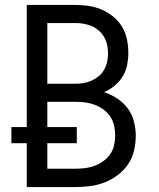

<svg xmlns="http://www.w3.org/2000/svg" viewBox="-20 -755 640 775"><path d="M285 0H88V-177H26V-242H88V-735H285Q312 -735 339 -731Q366 -727 391 -716Q416 -705 437.5 -687.5Q459 -670 473 -646.5Q487 -623 492.5 -596Q498 -569 498 -541Q498 -517 493 -492Q488 -467 475 -446Q462 -425 442.5 -409Q423 -393 400 -383Q428 -374 453 -357.5Q478 -341 495.5 -317.5Q513 -294 520.5 -265Q528 -236 528 -207Q528 -177 521 -147Q514 -117 497 -92Q480 -67 455.5 -48.5Q431 -30 403 -19Q375 -8 345 -4Q315 0 285 0ZM171 -417H285Q302 -417 318.5 -420Q335 -423 350.5 -430Q366 -437 379 -448Q392 -459 400.5 -474Q409 -489 412.5 -506Q416 -523 416 -540Q416 -557 412.5 -573.5Q409 -590 400.5 -605Q392 -620 379 -631.5Q366 -643 350.5 -649.5Q335 -656 318.5 -659Q302 -662 285 -662H171ZM171 -74H285Q305 -74 324.5 -76.5Q344 -79 362.5 -86Q381 -93 397.5 -105Q414 -117 425 -133Q436 -149 440.5 -169Q445 -189 445 -208Q445 -228 440.5 -248Q436 -268 425 -284.5Q414 -301 397.5 -313Q381 -325 362.5 -332Q344 -339 324.5 -341.5Q305 -344 285 -344H171V-242H290V-177H171Z"/></svg>

Font: Iosevka Extended
Style: Regular
Weight: 400
Width: 7
Monospace: yes
Designer: Belleve Invis
Foundry: Belleve Invis
Version: Version 32.5.0; ttfautohint (v1.8.4)